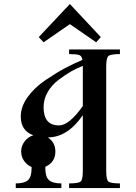

<svg xmlns="http://www.w3.org/2000/svg" viewBox="-20 -950 686 970"><path d="M333 -929.7 175.8 -762.7 200.2 -736.3 333 -828.1 465.8 -736.3 489.3 -762.7ZM516.6 -85.9V-613.3C516.6 -641.9 520.2 -659.7 527.3 -666.5C534.5 -673.3 554 -676.8 585.9 -676.8V-700.2H329.1V-676.8C354.5 -676.8 371.6 -675.1 380.4 -671.9C389.2 -668.6 394.5 -660.5 396.5 -647.5C367.2 -635.1 338.1 -621.3 309.1 -606C280.1 -590.7 247.1 -570.5 210 -545.4C172.9 -520.3 142.7 -491.7 119.6 -459.5C96.5 -427.2 85 -394.5 85 -361.3C85 -313.2 106.1 -281.6 148.4 -266.6C130.9 -261.4 116.2 -251.1 104.5 -235.8C92.8 -220.5 86.9 -203.5 86.9 -184.6C86.9 -167 91.8 -151.2 101.6 -137.2C111.3 -123.2 124 -113 139.6 -106.4V-99.6C139.6 -71 133.6 -51.1 121.6 -40C109.5 -29 88.9 -23.4 59.6 -23.4V0H290V-23.4C260.7 -23.4 239.9 -29 227.5 -40C215.2 -51.1 209 -71 209 -99.6V-107.4C242.8 -122.4 259.8 -148.1 259.8 -184.6C259.8 -215.2 247.1 -238.9 221.7 -255.9C288.1 -255.9 347 -293.3 398.4 -368.2V-85.9C398.4 -57.3 394.9 -39.7 387.7 -33.2C380.5 -26.7 361 -23.4 329.1 -23.4V0H585.9V-23.4C554 -23.4 534.5 -26.7 527.3 -33.2C520.2 -39.7 516.6 -57.3 516.6 -85.9ZM398.4 -414.1C352.2 -349 312.2 -316.4 278.3 -316.4C226.2 -316.4 200.2 -347 200.2 -408.2C200.2 -435.5 207.2 -461.3 221.2 -485.4C235.2 -509.4 253.7 -530.1 276.9 -547.4C300 -564.6 321 -578.6 339.8 -589.4C358.7 -600.1 378.3 -609.4 398.4 -617.2V-613.3Z"/></svg>

Font: TriodPostnaja
Style: Medium
Weight: 500
Version: 20110805; ttfautohint (v0.96) -l 8 -r 50 -G 200 -x 14 -w "G"